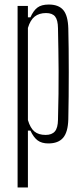

<svg xmlns="http://www.w3.org/2000/svg" viewBox="-20 -626 370 846"><path d="M57.5 200V-600H103V-549.5H114Q127 -579 144.8 -592.5Q162.5 -606 195 -606Q238.5 -606 259 -581.5Q279.5 -557 281 -500Q282 -463 282.5 -413.2Q283 -363.5 283 -308.2Q283 -253 282.5 -199.2Q282 -145.5 281 -100.5Q279.5 -44 258.2 -19Q237 6 193 6Q164 6 146 -7.2Q128 -20.5 114 -50.5H103V200ZM181 -31.5Q208.5 -31.5 221.8 -47Q235 -62.5 235.5 -98Q237 -159 237.8 -212.2Q238.5 -265.5 238.2 -313.8Q238 -362 237.2 -408.5Q236.5 -455 235.5 -502Q235 -538 222.8 -553.2Q210.5 -568.5 183 -568.5Q152.5 -568.5 133 -553.2Q113.5 -538 103 -503V-97Q113.5 -61.5 131.8 -46.5Q150 -31.5 181 -31.5Z"/></svg>

Font: Big Shoulders Display Thin Light
Style: Regular
Weight: 300
Version: Version 2.002